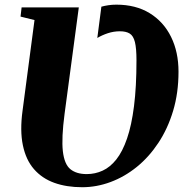

<svg xmlns="http://www.w3.org/2000/svg" viewBox="-20 -774 776 804"><path d="M324 10Q258.5 10 207.2 -8.5Q156 -27 122.2 -65.8Q88.5 -104.5 75.8 -165.5Q63 -226.5 74.5 -311L124.5 -690L66 -704.5L70.5 -743H310L250.5 -298Q237 -195.5 243.2 -140.8Q249.5 -86 274.8 -65.5Q300 -45 343 -45Q378.5 -45 410 -59.5Q441.5 -74 467.2 -106.5Q493 -139 512 -194Q531 -249 541.2 -329.8Q551.5 -410.5 551.5 -521.5Q551.5 -571.5 545 -597.8Q538.5 -624 523.2 -633.5Q508 -643 482 -643Q456 -643 431.2 -634.8Q406.5 -626.5 387.5 -615L404.5 -746Q419 -750 434.2 -752.2Q449.5 -754.5 467.5 -754.5Q548.5 -754.5 606.8 -718.8Q665 -683 696.2 -619.8Q727.5 -556.5 727.5 -473.5Q727.5 -385 705 -310Q682.5 -235 643.2 -175.8Q604 -116.5 552.8 -75Q501.5 -33.5 443 -11.8Q384.5 10 324 10Z"/></svg>

Font: Merriweather 72pt Black
Style: Italic
Weight: 900
Italic angle: -7.8°
Version: Version 2.101